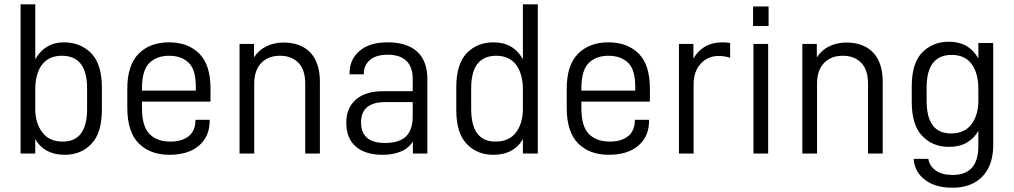

<svg xmlns="http://www.w3.org/2000/svg" viewBox="-20 -710 4688 888"><path d="M143.1 0H75.2V-689.9H143.1V-436Q165.5 -475.1 198.2 -494.1Q231.4 -514.2 274.9 -514.2Q351.6 -514.2 401.9 -463.9Q451.2 -413.1 451.2 -306.2V-202.1Q451.2 -94.7 402.8 -44.9Q355 5.9 279.8 5.9Q184.6 5.9 143.1 -66.9ZM382.8 -301.8Q382.8 -452.1 266.1 -452.1Q205.6 -452.1 173.8 -410.2Q143.1 -368.2 143.1 -295.9V-207Q143.1 -139.6 175.8 -98.1Q207 -55.2 270 -55.2Q382.8 -55.2 382.8 -206.1Z M636.7 -210Q636.7 -125 671.9 -89.8Q706.5 -55.2 768.6 -55.2Q822.3 -55.2 854 -81.1Q883.8 -106.4 883.8 -152.8V-155.8H949.7V-150.9Q949.7 -79.6 900.9 -37.1Q851.6 5.9 763.7 5.9Q674.3 5.9 621.6 -46.9Q568.8 -99.6 568.8 -211.9V-299.8Q568.8 -409.2 621.6 -461.9Q673.8 -514.2 761.7 -514.2Q849.6 -514.2 901.9 -461.9Q953.6 -410.2 953.6 -299.8V-240.2H636.7ZM670.9 -418.9Q636.7 -384.8 636.7 -301.8V-291H885.7V-309.1Q885.7 -388.2 852.5 -419.9Q818.8 -452.1 761.7 -452.1Q705.6 -452.1 670.9 -418.9Z M1154.8 -506.8V-444.8Q1177.7 -479.5 1212.9 -496.1Q1248 -513.2 1291.5 -513.2Q1372.1 -513.2 1416.5 -465.8Q1459.5 -418 1459.5 -333V0H1391.6V-323.2Q1391.6 -386.7 1360.8 -418.9Q1329.1 -452.1 1274.9 -452.1Q1220.2 -452.1 1188.5 -418.9Q1155.8 -384.8 1155.8 -323.2V0H1087.9V-506.8Z M1909.7 -471.2Q1956.5 -427.2 1956.5 -345.2V0H1889.6V-54.2Q1866.2 -21.5 1832.5 -8.8Q1798.3 5.9 1749.5 5.9Q1669.4 5.9 1625.5 -32.2Q1581.5 -70.3 1581.5 -143.1Q1581.5 -210.9 1626.5 -250Q1670.4 -288.1 1751.5 -288.1H1888.7V-346.2Q1888.7 -400.9 1858.9 -429.2Q1829.6 -457 1773.4 -457Q1721.7 -457 1692.9 -434.1Q1662.6 -409.7 1662.6 -369.1V-366.2H1596.7V-371.1Q1596.7 -435.5 1643.6 -475.1Q1689.9 -514.2 1772.5 -514.2Q1861.8 -514.2 1909.7 -471.2ZM1858.9 -80.1Q1888.7 -109.9 1888.7 -171.9V-237.8H1761.7Q1649.9 -237.8 1649.9 -144Q1649.9 -48.8 1760.7 -48.8Q1827.6 -48.8 1858.9 -80.1Z M2138.2 -44.9Q2090.3 -94.2 2090.3 -202.1V-306.2Q2090.3 -413.1 2138.2 -463.9Q2187 -514.2 2262.2 -514.2Q2355 -514.2 2398.4 -436V-689.9H2467.3V0H2398.4V-66.9Q2378.9 -31.7 2344.2 -13.2Q2311 5.9 2261.2 5.9Q2186 5.9 2138.2 -44.9ZM2366.2 -97.2Q2398.4 -139.6 2398.4 -207V-295.9Q2398.4 -367.2 2367.2 -410.2Q2335.4 -452.1 2275.4 -452.1Q2159.2 -452.1 2159.2 -301.8V-206.1Q2159.2 -55.2 2271.5 -55.2Q2334.5 -55.2 2366.2 -97.2Z M2668.9 -210Q2668.9 -125 2704.1 -89.8Q2738.8 -55.2 2800.8 -55.2Q2854.5 -55.2 2886.2 -81.1Q2916 -106.4 2916 -152.8V-155.8H2981.9V-150.9Q2981.9 -79.6 2933.1 -37.1Q2883.8 5.9 2795.9 5.9Q2706.5 5.9 2653.8 -46.9Q2601.1 -99.6 2601.1 -211.9V-299.8Q2601.1 -409.2 2653.8 -461.9Q2706.1 -514.2 2793.9 -514.2Q2881.8 -514.2 2934.1 -461.9Q2985.8 -410.2 2985.8 -299.8V-240.2H2668.9ZM2703.1 -418.9Q2668.9 -384.8 2668.9 -301.8V-291H2918V-309.1Q2918 -388.2 2884.8 -419.9Q2851.1 -452.1 2793.9 -452.1Q2737.8 -452.1 2703.1 -418.9Z M3187 -506.8V-439Q3208 -476.1 3243.2 -496.1Q3277.3 -514.2 3319.8 -514.2Q3338.9 -514.2 3356.9 -511.2V-442.9Q3329.6 -451.2 3304.7 -451.2Q3252.4 -451.2 3220.7 -415Q3188 -379.4 3188 -320.8V0H3120.1V-506.8Z M3534.7 -680.2V-589.8H3462.9V-680.2ZM3532.7 -506.8V0H3464.8V-506.8Z M3757.8 -506.8V-444.8Q3780.8 -479.5 3815.9 -496.1Q3851.1 -513.2 3894.5 -513.2Q3975.1 -513.2 4019.5 -465.8Q4062.5 -418 4062.5 -333V0H3994.6V-323.2Q3994.6 -386.7 3963.9 -418.9Q3932.1 -452.1 3877.9 -452.1Q3823.2 -452.1 3791.5 -418.9Q3758.8 -384.8 3758.8 -323.2V0H3690.9V-506.8Z M4258.8 122.1Q4210 85.9 4205.6 24.9H4273.9Q4278.3 57.6 4308.6 79.1Q4337.4 99.1 4385.7 99.1Q4504.9 99.1 4504.9 -34.2V-105Q4485.4 -69.8 4450.7 -49.8Q4417.5 -30.8 4367.7 -30.8Q4293 -30.8 4244.6 -82Q4196.8 -131.3 4196.8 -240.2V-310.1Q4196.8 -417.5 4244.6 -466.8Q4293.5 -517.1 4368.7 -517.1Q4460.9 -517.1 4504.9 -439.9V-511.2H4573.7V-40Q4573.7 53.2 4524.9 105Q4474.6 158.2 4385.7 158.2Q4305.2 158.2 4258.8 122.1ZM4472.7 -134.8Q4504.9 -177.2 4504.9 -245.1V-299.8Q4504.9 -371.1 4473.6 -414.1Q4441.9 -456.1 4381.8 -456.1Q4265.6 -456.1 4265.6 -305.2V-244.1Q4265.6 -92.8 4377.9 -92.8Q4440.9 -92.8 4472.7 -134.8Z"/></svg>

Font: D-DIN-PRO
Style: Regular
Weight: 400
Designer: Charles Nix
Foundry: Datto Inc.
Version: Version 1.000;hotconv 1.0.109;makeotfexe 2.5.65596